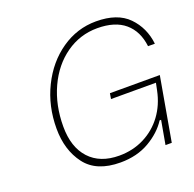

<svg xmlns="http://www.w3.org/2000/svg" viewBox="-127 -845 990 980"><g transform="rotate(-20 368.5 -355.0)"><path d="M117 -269Q117 -391 167.5 -493.5Q218 -596 304 -655.5Q390 -715 493 -715Q609 -715 668 -654.5Q727 -594 737 -505H700Q690 -589 636.5 -634.5Q583 -680 487 -680Q393 -680 316.5 -626Q240 -572 196.5 -477.5Q153 -383 153 -267Q153 -155 210.5 -92.5Q268 -30 372 -30Q446 -30 507.5 -61Q569 -92 610 -147.5Q651 -203 666 -277L674 -316H430L435 -346H706L645 0H611L634 -129H626Q590 -73 523 -34Q456 5 366 5Q236 5 176.5 -73.5Q117 -152 117 -269Z"/></g></svg>

Font: Be Vietnam Thin
Style: Italic
Weight: 250
Italic angle: -9°
Designer: Gabriel Lam
Foundry: TypeRant
Version: Version 3.000